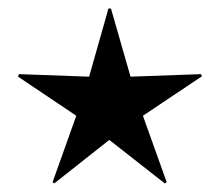

<svg xmlns="http://www.w3.org/2000/svg" viewBox="-20 -556 511 446"><path d="M237.8 -536.1 283.2 -377.9 446.8 -383.8 449.2 -378.9 312 -287.1 367.2 -132.8 362.8 -129.9 233.9 -231 106 -129.9 102.1 -132.8 157.2 -287.1 22 -377.9 23.9 -383.8 187 -377.9 231.9 -536.1Z"/></svg>

Font: Droid Arabic Naskh
Style: Regular
Weight: 400
Designer: Pascal Zoghbi
Foundry: Ascender Corporation
Version: Version 1.00